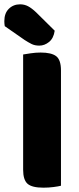

<svg xmlns="http://www.w3.org/2000/svg" viewBox="-42 -860 367 888"><path d="M159 8Q106 8 85.5 -10Q65 -28 65 -75V-608Q77 -610 100 -613.5Q123 -617 146 -617Q196 -617 218 -600Q240 -583 240 -534V-1Q229 2 206 5Q183 8 159 8ZM-20 -739Q-21 -743 -21.5 -750.5Q-22 -758 -22 -762Q-22 -799 -1 -819.5Q20 -840 51 -840Q71 -840 88 -831Q105 -822 125 -803L211 -718Q206 -683 185 -666Q164 -649 140 -649Q119 -649 104 -656.5Q89 -664 72 -675Z"/></svg>

Font: Baloo 2 ExtraBold
Style: Regular
Weight: 800
Designer: Sarang Kulkarni and Ek Type
Foundry: Ek Type
Version: Version 1.640;hotconv 1.0.111;makeotfexe 2.5.65597; ttfautoh